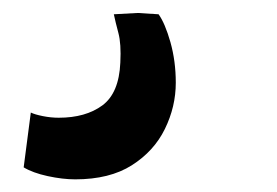

<svg xmlns="http://www.w3.org/2000/svg" viewBox="-20 -37 427 296"><path d="M96 239.5Q76.5 239.5 53.5 234.5Q30.5 229.5 16.5 221L27.5 136.5Q33.5 139.5 46 142Q58.5 144.5 70.5 144.5Q112 144.5 137.8 125.5Q163.5 106.5 165.5 59.5Q167 30.5 162.5 13.8Q158 -3 155.5 -15L192 -17L224.5 -15Q234.5 -1 242.8 28.2Q251 57.5 251 90.5Q251 127.5 234.2 161.8Q217.5 196 183.2 217.8Q149 239.5 96 239.5Z"/></svg>

Font: Merriweather Light 18pt Black
Style: Italic
Weight: 900
Italic angle: -7.8°
Version: Version 2.101